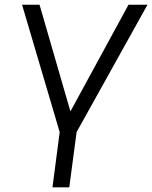

<svg xmlns="http://www.w3.org/2000/svg" viewBox="-20 -800 650 820"><path d="M307.1 -235.8 275.9 0H204.1L234.9 -235.8L74.2 -779.8H148.9L280.8 -324.2L528.8 -779.8H609.9Z"/></svg>

Font: Cooper Hewitt
Style: Book Italic
Weight: 706
Designer: Village Type and Design LLC
Foundry: Cooper Hewitt Smithsonian Design Museum
Version: 1.000